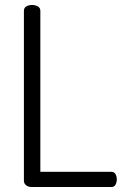

<svg xmlns="http://www.w3.org/2000/svg" viewBox="-20 -751 502 771"><path d="M106 0Q95 0 85.5 -6.5Q76 -13 76 -26V-707Q76 -720 86 -725.5Q96 -731 109 -731Q121 -731 131.5 -725.5Q142 -720 142 -707V-61H427Q439 -61 444 -51.5Q449 -42 449 -31Q449 -19 444 -9.5Q439 0 427 0Z"/></svg>

Font: Dosis ExtraLight
Style: Regular
Weight: 400
Version: Version 3.001; ttfautohint (v1.8.2)